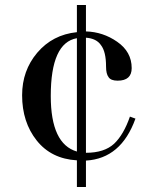

<svg xmlns="http://www.w3.org/2000/svg" viewBox="-20 -627 596 764"><path d="M286 117V11Q184 5 126 -68Q68 -141 68 -248Q68 -346 128 -417Q189 -489 286 -499V-607H322V-502Q390 -500 446 -461Q504 -421 504 -356Q504 -306 448 -306Q421 -306 412 -320Q402 -333 402 -362Q402 -421 382 -447Q364 -474 322 -477V-19Q395 -19 434 -55Q472 -91 497 -163L519 -155Q462 4 322 12V117ZM286 -24V-475Q182 -457 182 -245Q182 -54 286 -24Z"/></svg>

Font: Bailleul Roman
Style: Roman
Weight: 400
Version: Version 1